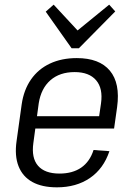

<svg xmlns="http://www.w3.org/2000/svg" viewBox="-20 -796 575 823"><path d="M224 7Q160 7 118.5 -16Q77 -39 59.5 -83.5Q42 -128 51 -191L73 -349Q82 -411 113 -455.5Q144 -500 194 -523.5Q244 -547 309 -547Q406 -547 451 -493Q496 -439 482 -337L469 -245H118L125 -298H417L401 -271L413 -353Q422 -417 392 -452Q362 -487 300 -487Q236 -487 196 -452Q156 -417 146 -353L123 -183Q114 -119 143 -85.5Q172 -52 235 -52Q291 -52 328 -77.5Q365 -103 381 -153L449 -148Q424 -73 365.5 -33Q307 7 224 7ZM474 -747 318 -589H287L176 -746L210 -776L325 -652H296L448 -776Z"/></svg>

Font: Pathway Extreme SemiCondensed Light
Style: Italic
Weight: 300
Width: 4
Italic angle: -8°
Version: Version 1.001;gftools[0.9.26]